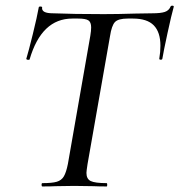

<svg xmlns="http://www.w3.org/2000/svg" viewBox="-20 -673 647 693"><path d="M133 -12Q168 -12 185 -17Q202 -22 210.5 -36.5Q219 -51 225 -81L306 -544Q309 -562 309 -574Q309 -593 299 -599.5Q289 -606 262 -606H241Q130 -606 87 -459Q87 -457 82 -457Q79 -457 76.5 -458.5Q74 -460 75 -461Q83 -487 98.5 -550Q114 -613 120 -647Q121 -650 127 -649.5Q133 -649 132 -646Q129 -625 171 -625Q245 -622 354 -622Q405 -622 467 -624L530 -625Q560 -625 575 -630Q590 -635 596 -650Q598 -653 603 -652.5Q608 -652 607 -648Q599 -620 584.5 -553Q570 -486 566 -461Q565 -457 559.5 -457.5Q554 -458 555 -462Q559 -485 559 -508Q559 -557 535 -581.5Q511 -606 460 -606H441Q407 -606 395 -593.5Q383 -581 377 -542L296 -81Q292 -55 292 -49Q292 -27 307.5 -19.5Q323 -12 365 -12Q367 -12 367 -6Q367 0 365 0Q335 0 318 -1L248 -2L181 -1Q164 0 133 0Q130 0 130 -6Q130 -12 133 -12Z"/></svg>

Font: Cormorant Garamond Medium
Style: Italic
Weight: 500
Italic angle: -10°
Designer: Christian Thalmann (Catharsis Fonts)
Foundry: Catharsis Fonts
Version: Version 4.000